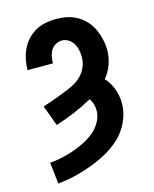

<svg xmlns="http://www.w3.org/2000/svg" viewBox="-113 -819 726 904"><g transform="rotate(-15 250.0 -367.5)"><path d="M58 8 46 -96Q68 -98 90 -102Q112 -106 133.5 -112Q155 -118 176 -126Q197 -134 217 -144Q237 -154 255.5 -167Q274 -180 288.5 -197Q303 -214 312 -235Q321 -256 321 -278Q321 -294 316.5 -309Q312 -324 303 -337Q260 -313 214.5 -294Q169 -275 122 -260L85 -360Q110 -368 135 -377Q160 -386 184.5 -395.5Q209 -405 233 -416Q257 -427 277 -445Q297 -463 308 -487.5Q319 -512 319 -539Q319 -556 315.5 -573Q312 -590 303.5 -604.5Q295 -619 280 -628.5Q265 -638 248 -638Q232 -638 217.5 -630Q203 -622 194.5 -608Q186 -594 183 -578Q180 -562 180 -545H56Q56 -571 61.5 -597Q67 -623 78 -646Q89 -669 107 -688.5Q125 -708 148 -720.5Q171 -733 196.5 -738Q222 -743 248 -743Q275 -743 301 -737.5Q327 -732 350 -719Q373 -706 391 -686Q409 -666 420 -642Q431 -618 437 -592Q443 -566 443 -539Q443 -504 431 -470.5Q419 -437 396 -410Q420 -384 432.5 -350Q445 -316 445 -280Q445 -247 434.5 -215.5Q424 -184 405.5 -156.5Q387 -129 361.5 -107.5Q336 -86 307.5 -69.5Q279 -53 248.5 -40.5Q218 -28 186.5 -18Q155 -8 122.5 -1.5Q90 5 58 8Z"/></g></svg>

Font: Iosevka SS18 Extrabold
Style: Regular
Weight: 800
Monospace: yes
Designer: Belleve Invis
Foundry: Belleve Invis
Version: Version 25.1.1; ttfautohint (v1.8.4)